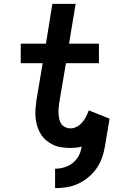

<svg xmlns="http://www.w3.org/2000/svg" viewBox="-20 -755 640 990"><path d="M264 215V115Q280 115 295.5 112Q311 109 326.5 102.5Q342 96 355 85.5Q368 75 378 61Q388 47 393.5 31.5Q399 16 401 1Q387 5 372 6.5Q357 8 343 8Q320 8 297 4.5Q274 1 254.5 -8Q235 -17 218.5 -31Q202 -45 190.5 -63.5Q179 -82 172.5 -103Q166 -124 163.5 -147Q161 -170 163 -193Q165 -216 168 -239L200 -429H87V-530H217L250 -735H370L336 -530H490V-429H320L285 -223Q283 -209 282 -194.5Q281 -180 282 -166Q283 -152 286 -139Q289 -126 296.5 -115.5Q304 -105 316.5 -99Q329 -93 343 -93Q360 -93 376 -101.5Q392 -110 404 -124Q416 -138 424 -154Q432 -170 438 -186L545 -143L521 0Q516 30 506 58.5Q496 87 478 113Q460 139 435 159.5Q410 180 381.5 193Q353 206 323 210.5Q293 215 264 215Z"/></svg>

Font: Iosevka Slab Extended
Style: Bold Italic
Weight: 700
Width: 7
Italic angle: -9°
Monospace: yes
Designer: Belleve Invis
Foundry: Belleve Invis
Version: Version 11.1.0; ttfautohint (v1.8.3)